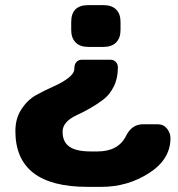

<svg xmlns="http://www.w3.org/2000/svg" viewBox="-20 -560 695 749"><path d="M40 -48.8Q40 -97.7 63.5 -133.8Q86.9 -169.9 120.8 -189Q154.8 -208 189 -222.9Q223.1 -237.8 246.6 -255.9Q270 -273.9 270 -292Q270 -310.1 278.6 -318.6Q287.1 -327.1 299.8 -327.1H410.2Q423.3 -327.1 431.6 -318.6Q439.9 -310.1 439.9 -296.9Q439.9 -254.9 424.1 -222.9Q408.2 -190.9 384 -172.4Q359.9 -153.8 332 -137.9Q304.2 -122.1 280.3 -111.3Q224.1 -85.4 224.1 -46.1Q224.1 -6.8 250.5 12Q276.9 30.8 335 30.8H359.9Q440.9 30.8 471.2 -28.8Q493.2 -74.7 537.1 -75.2H595.2Q618.2 -75.2 631.6 -58.1Q645 -41 645 -21Q645 62 561 115.5Q477.1 168.9 377 168.9H320.8Q40 168.9 40 -48.8ZM257.8 -474.1Q257.8 -540 324.2 -540H383.8Q416 -540 433.1 -522.9Q450.2 -505.9 450.2 -474.1V-442.9Q450.2 -412.1 433.1 -394.5Q416 -377 383.8 -377H324.2Q292 -377 274.9 -394.5Q257.8 -412.1 257.8 -442.9Z"/></svg>

Font: Days One
Style: Regular
Weight: 400
Designer: Alexander Kalachev, Alexey Maslov, Jovanny Lemonad
Foundry: Alexander Kalachev, Alexey Maslov, Jovanny Lemonad
Version: Version 1.002